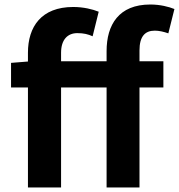

<svg xmlns="http://www.w3.org/2000/svg" viewBox="-20 -832 794 852"><path d="M754 -792C729 -802 691 -812 647 -812C507 -812 453 -722 453 -605V-560H251V-598C251 -656 280 -685 323 -685C352 -685 371 -680 391 -671L418 -780C391 -791 350 -801 305 -801C163 -801 104 -713 104 -598V-559L29 -553V-444H104V0H251V-444H453V0H599V-444H705V-560H599V-608C599 -670 623 -696 667 -696C686 -696 707 -691 727 -684Z"/></svg>

Font: Source Han Sans SC Bold
Style: Regular
Weight: 700
Designer: Ryoko NISHIZUKA (kana & ideographs); Paul D. Hunt (Latin, Greek & Cyrillic); Wenlong ZHANG (bopomofo); Sandoll Communica
Foundry: Adobe Systems Incorporated
Version: Version 1.001;PS 1.001;hotconv 1.0.78;makeotf.lib2.5.61930